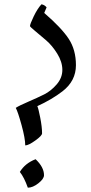

<svg xmlns="http://www.w3.org/2000/svg" viewBox="-20 -849 423 890"><path d="M196 -815 185 -789Q265 -720 298.5 -669Q332 -618 332 -547Q332 -474 270 -426Q221 -388 153 -357Q158 -347 166.5 -303.5Q175 -260 175 -231Q175 -220 143.5 -197.5Q112 -175 97 -175Q97 -207 80 -269Q63 -331 53 -349Q68 -359 111 -377.5Q154 -396 185 -411.5Q216 -427 242.5 -457.5Q269 -488 269 -525Q269 -562 245.5 -600Q222 -638 194 -662Q166 -686 142.5 -705.5Q119 -725 119 -728Q119 -737 136 -772.5Q153 -808 172 -829Q186 -827 196 -815ZM184 -37Q184 -20 158 0.5Q132 21 109 21Q92 -27 72 -52Q96 -92 145 -111Q184 -74 184 -37Z"/></svg>

Font: Rosarivo
Style: Italic
Weight: 400
Version: Version 1.003